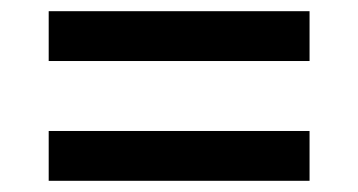

<svg xmlns="http://www.w3.org/2000/svg" viewBox="-20 -477 640 343"><path d="M533 -368H67V-457H533ZM533 -154H67V-243H533Z"/></svg>

Font: IBM Plex Sans Medium
Style: Regular
Weight: 500
Designer: Mike Abbink, Paul van der Laan, Pieter van Rosmalen
Foundry: Bold Monday
Version: Version 3.201